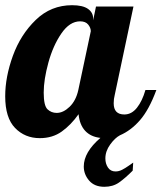

<svg xmlns="http://www.w3.org/2000/svg" viewBox="-33 -525 621 738"><path d="M309.5 169C323.2 185 342.7 193 368 193C390 193 408.8 187.5 424.5 176.5C440.2 165.5 457.7 150.3 477 131C477 126.3 477.7 116 479 100C475 102.7 469 106.8 461 112.5C453 118.2 444.8 123.2 436.5 127.5C428.2 131.8 419.7 134 411 134C398.3 134 388.7 129 382 119C375.3 109 372 97.3 372 84C372 65.3 378.2 47.5 390.5 30.5C402.8 13.5 415.3 1.7 428 -5C456 -17 481.7 -36.3 505 -63C528.3 -89.7 549.3 -128.3 568 -179H526C518 -151 507.2 -128.3 493.5 -111C479.8 -93.7 463.7 -85 445 -85C417.7 -85 404 -99.3 404 -128C404 -139.3 405.3 -150 408 -160L480 -500H336L325 -447V-454C325 -469.3 318.3 -481.7 305 -491C291.7 -500.3 271.3 -505 244 -505C190 -505 143.5 -486.2 104.5 -448.5C65.5 -410.8 36.2 -364.8 16.5 -310.5C-3.2 -256.2 -13 -204.3 -13 -155C-13 -99.7 -0.3 -59 25 -33C50.3 -7 82 6 120 6C152.7 6 180.8 -2.5 204.5 -19.5C228.2 -36.5 249.7 -58.7 269 -86C271.7 -58.7 280.2 -37.3 294.5 -22C308.8 -6.7 328.3 2.3 353 5C310.3 41.7 289 78.3 289 115C289 135 295.8 153 309.5 169ZM234.5 -114.5C218.2 -98.8 201.7 -91 185 -91C171 -91 159.2 -95.7 149.5 -105C139.8 -114.3 135 -135.7 135 -169C135 -202.3 141 -240.8 153 -284.5C165 -328.2 181.7 -365.5 203 -396.5C224.3 -427.5 248.3 -443 275 -443C289 -443 299.3 -438.8 306 -430.5C312.7 -422.2 316 -413.7 316 -405L268 -179C262 -151.7 250.8 -130.2 234.5 -114.5Z"/></svg>

Font: DonutKreme
Style: Regular
Weight: 400
Designer: Impallari Type
Foundry: Impallari Type
Version: Version 2.100